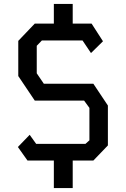

<svg xmlns="http://www.w3.org/2000/svg" viewBox="-20 -817 640 977"><path d="M415 -85H164L131 -131L71 -69L120 0H254V140H350V0H455L529 -77V-280L455 -391H203L167 -444V-584L193 -611H400L443 -547L504 -607L446 -697H350V-797H254V-697H157L73 -609V-430L157 -305H408L435 -268V-103Z"/></svg>

Font: Kode Mono Medium
Style: Regular
Weight: 500
Monospace: yes
Designer: Isa Ozler
Foundry: Kadena LLC
Version: Version 1.206;gftools[0.9.28]